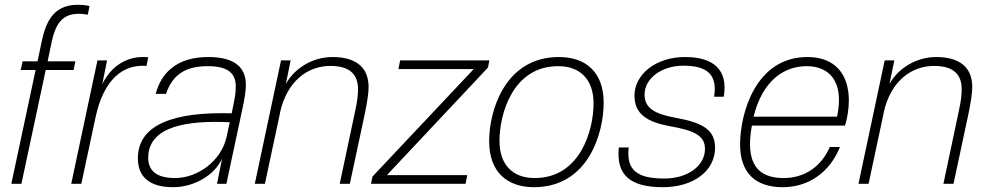

<svg xmlns="http://www.w3.org/2000/svg" viewBox="-20 -764 4094 798"><path d="M302 -744C198 -744 169 -666 153 -590L136 -509H74L66 -473H128L27 0H69L170 -473H286L293 -509H178L194 -586C212 -672 244 -721 345 -703L352 -739C334 -743 323 -744 302 -744Z M570 -527C522 -527 470 -504 435 -461C423 -446 414 -432 405 -414L425 -513H385L276 0H318L377 -276C411 -435 492 -498 589 -490L596 -526C588 -527 580 -527 570 -527Z M845 -527C715 -527 650 -461 627 -374H670C698 -456 753 -489 844 -489C933 -489 960 -455 960 -404C960 -379 956 -357 950 -328L943 -293C704 -300 553 -247 553 -106C553 -26 605 14 699 14C785 14 871 -34 903 -105L882 0H921L988 -314C995 -346 1002 -386 1002 -410C1002 -484 956 -527 845 -527ZM596 -108C596 -242 764 -264 935 -256L921 -192C899 -97 804 -24 707 -24C629 -24 596 -56 596 -108Z M1188 -513H1148L1039 0H1081L1144 -295V-297C1173 -427 1259 -490 1353 -490C1437 -490 1468 -452 1468 -393C1468 -369 1465 -343 1456 -302L1392 0H1434L1497 -295C1506 -339 1512 -377 1512 -402C1512 -487 1456 -527 1362 -527C1278 -527 1203 -479 1168 -415Z M2014 -513H1643L1636 -477H1949L1528 -30L1522 0H1915L1922 -36H1588L2008 -483Z M2056 -179C2056 -288 2110 -489 2300 -489C2392 -489 2447 -433 2447 -334C2447 -225 2393 -24 2202 -24C2111 -24 2056 -79 2056 -179ZM2013 -177C2013 -49 2088 14 2199 14C2425 14 2489 -210 2489 -337C2489 -464 2415 -527 2303 -527C2080 -527 2013 -306 2013 -177Z M2827 -527C2707 -527 2617 -456 2617 -366C2617 -291 2669 -257 2762 -240C2871 -221 2910 -198 2910 -145C2910 -73 2836 -22 2742 -22C2630 -22 2582 -55 2593 -151H2552C2540 -35 2601 14 2735 14C2863 14 2952 -54 2952 -150C2952 -226 2898 -255 2785 -275C2700 -291 2659 -315 2659 -371C2659 -439 2731 -491 2820 -491C2922 -491 2962 -452 2948 -362H2988C3007 -474 2946 -527 2827 -527Z M3336 -527C3119 -527 3056 -290 3056 -164C3056 -48 3117 14 3233 14C3339 14 3428 -46 3471 -153H3429C3391 -67 3320 -24 3237 -24C3130 -24 3076 -83 3105 -242H3492C3501 -269 3508 -310 3508 -346C3508 -452 3454 -527 3336 -527ZM3112 -279C3148 -425 3235 -489 3333 -489C3424 -489 3491 -428 3459 -279Z M3697 -513H3657L3548 0H3590L3653 -295V-297C3682 -427 3768 -490 3862 -490C3946 -490 3977 -452 3977 -393C3977 -369 3974 -343 3965 -302L3901 0H3943L4006 -295C4015 -339 4021 -377 4021 -402C4021 -487 3965 -527 3871 -527C3787 -527 3712 -479 3677 -415Z"/></svg>

Font: Nacelle UltraLight
Style: Italic
Weight: 200
Italic angle: -12°
Designer: Sora Sagano
Foundry: Sora Sagano
Version: Version 1.000;FEAKit 1.0